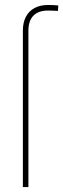

<svg xmlns="http://www.w3.org/2000/svg" viewBox="-20 -755 255 775"><path d="M72.3 0V-630.9Q72.3 -664.1 84.5 -687.3Q96.7 -710.4 119.4 -722.7Q142.1 -734.9 174.3 -734.9Q185.5 -734.9 195.8 -734.4Q206.1 -733.9 215.3 -732.9L213.9 -710.9Q204.6 -711.4 194.8 -711.9Q185.1 -712.4 174.3 -712.4Q135.3 -712.4 115 -691.9Q94.7 -671.4 94.7 -630.9V0Z"/></svg>

Font: Inter 28pt Thin
Style: Regular
Weight: 250
Designer: Rasmus Andersson
Foundry: rsms
Version: Version 4.001;git-66647c0bb